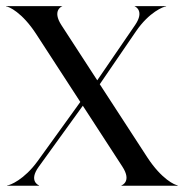

<svg xmlns="http://www.w3.org/2000/svg" viewBox="-30 -592 592 612"><path d="M357 0H536V-1.5C528.5 -1.5 485.5 -20 439.5 -90.5L288 -323.5L403 -491.5C445.5 -554 492 -571.5 499.5 -571.5V-572.5H399V-572C399.5 -572 432.5 -558.5 400.5 -512L280 -336L166 -511.5C135 -559 167.5 -572 168.5 -572V-572.5H-10.5V-571.5C-2.5 -571.5 40.5 -553 86 -482.5L226 -267L90 -78.5C47 -19 1 -1 -7 -1V0H94.5V-1C94 -1 60 -14.5 93.5 -60.5L234 -255L360 -61C391 -13.5 358 -1 357 -1Z"/></svg>

Font: Beautique Display
Style: Regular
Weight: 400
Designer: Nhat-Quang Ngo
Version: Version 1.100;Glyphs 3.2.3 (3260)